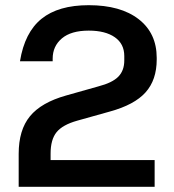

<svg xmlns="http://www.w3.org/2000/svg" viewBox="-20 -720 671 740"><path d="M235 -352 359 -387Q413 -401 436 -424.5Q459 -448 459 -487V-504Q459 -551 422.5 -576.5Q386 -602 322 -602Q254 -602 218.5 -572Q183 -542 183 -494V-484H57Q75 -595 140 -647.5Q205 -700 322 -700Q445 -700 514.5 -646Q584 -592 584 -497V-491Q584 -412 541 -364Q498 -316 403 -290L278 -255Q221 -239 198 -210.5Q175 -182 175 -128V-103H576V0H52V-127Q52 -219 95.5 -272Q139 -325 235 -352Z"/></svg>

Font: Mozilla Text BETA SemiBold
Style: Regular
Weight: 600
Designer: Studio DRAMA
Foundry: Studio DRAMA
Version: Version 0.100